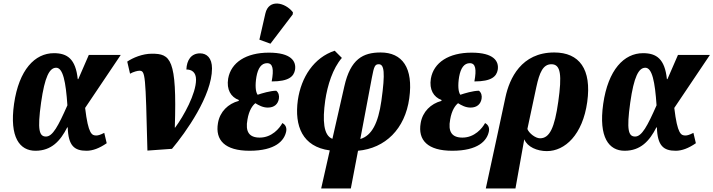

<svg xmlns="http://www.w3.org/2000/svg" viewBox="-20 -849 4065 1094"><path d="M182 10C273 10 324 -46 363 -123H366C369 -18 404 10 473 10C508 10 546 -4 588 -33L574 -92C551 -80 538 -77 529 -77C504 -77 483 -83 465 -234L668 -536H486L426 -398H423C411 -514 363 -546 287 -546C179 -546 88 -452 60 -257C33 -65 93 10 182 10ZM242 -71C204 -71 192 -107 214 -264C235 -412 262 -463 300 -463C339 -463 355 -383 364 -249C312 -131 280 -71 242 -71Z M705 -498 721 -429C740 -440 764 -446 774 -446C809 -446 809 -426 820 9L960 -1C1038 -94 1188 -304 1188 -459C1188 -519 1158 -545 1120 -545C1069 -545 1044 -506 1042 -453C1072 -453 1097 -438 1097 -395C1097 -315 1027 -188 978 -122H976C989 -516 951 -543 845 -543C792 -543 737 -520 705 -498Z M1521 -600 1648 -767 1649 -779C1605 -836 1511 -857 1492 -772L1458 -623ZM1402 10C1549 10 1601 -47 1611 -102C1615 -127 1602 -141 1589 -148C1573 -118 1529 -65 1460 -65C1399 -65 1377 -99 1390 -168C1399 -222 1420 -249 1435 -261C1454 -249 1478 -236 1506 -236C1544 -236 1564 -257 1569 -286C1572 -303 1568 -321 1554 -332C1521 -332 1471 -317 1448 -309C1436 -325 1433 -363 1441 -411C1450 -462 1470 -489 1502 -489C1535 -489 1541 -454 1528 -385C1627 -385 1654 -414 1661 -451C1669 -500 1639 -549 1512 -549C1382 -549 1296 -493 1280 -401C1270 -339 1295 -296 1341 -279L1340 -274C1280 -258 1233 -213 1222 -148C1205 -50 1262 10 1402 10Z M1810 225H1979L2020 10C2175 -4 2288 -114 2312 -289C2336 -463 2272 -550 2149 -550C2049 -550 1977 -513 1942 -357L1874 -58C1823 -77 1817 -162 1833 -276C1846 -364 1876 -459 1928 -519L1887 -560C1769 -521 1696 -410 1677 -278C1657 -131 1703 -13 1859 8ZM2099 -407C2111 -470 2116 -483 2138 -483C2169 -483 2176 -438 2153 -274C2135 -147 2098 -76 2033 -57Z M2557 10C2704 10 2756 -47 2766 -102C2770 -127 2757 -141 2744 -148C2728 -118 2684 -65 2615 -65C2554 -65 2532 -99 2545 -168C2554 -222 2575 -249 2590 -261C2609 -249 2633 -236 2661 -236C2699 -236 2719 -257 2724 -286C2727 -303 2723 -321 2709 -332C2676 -332 2626 -317 2603 -309C2591 -325 2588 -363 2596 -411C2605 -462 2625 -489 2657 -489C2690 -489 2696 -454 2683 -385C2782 -385 2809 -414 2816 -451C2824 -500 2794 -549 2667 -549C2537 -549 2451 -493 2435 -401C2425 -339 2450 -296 2496 -279L2495 -274C2435 -258 2388 -213 2377 -148C2360 -50 2417 10 2557 10Z M2860 -295 2817 -94 2748 225H2917L2967 -54H2968C2985 -12 3040 12 3096 12C3199 12 3300 -81 3326 -268C3352 -455 3281 -550 3138 -550C2950 -550 2883 -402 2860 -295ZM3057 -61C3031 -61 2994 -90 2985 -114L3036 -353C3054 -436 3074 -483 3122 -483C3176 -483 3182 -420 3161 -270C3140 -121 3112 -61 3057 -61Z M3539 10C3630 10 3681 -46 3720 -123H3723C3726 -18 3761 10 3830 10C3865 10 3903 -4 3945 -33L3931 -92C3908 -80 3895 -77 3886 -77C3861 -77 3840 -83 3822 -234L4025 -536H3843L3783 -398H3780C3768 -514 3720 -546 3644 -546C3536 -546 3445 -452 3417 -257C3390 -65 3450 10 3539 10ZM3599 -71C3561 -71 3549 -107 3571 -264C3592 -412 3619 -463 3657 -463C3696 -463 3712 -383 3721 -249C3669 -131 3637 -71 3599 -71Z"/></svg>

Font: Noto Serif ExtraCondensed Black
Style: Italic
Weight: 900
Width: 2
Italic angle: -12°
Designer: Monotype Design Team
Foundry: Monotype Imaging Inc.
Version: Version 2.014